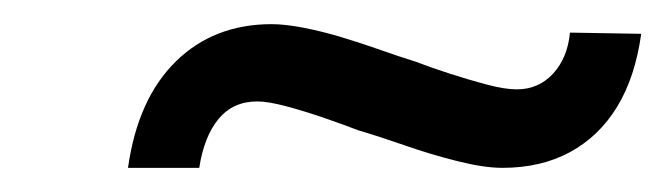

<svg xmlns="http://www.w3.org/2000/svg" viewBox="-20 -377 551 159"><path d="M396 -238Q381 -238 359 -243.5Q337 -249 315.5 -256.5Q294 -264 277 -269Q264 -274 248 -279.5Q232 -285 217 -289Q202 -293 193 -293Q173 -293 161 -278.5Q149 -264 145 -238H86Q94 -295 125.5 -326Q157 -357 205 -357Q216 -357 231.5 -354Q247 -351 263.5 -346Q280 -341 295.5 -335.5Q311 -330 324 -326Q337 -321 352.5 -316Q368 -311 383 -307Q398 -303 408 -303Q426 -303 438 -316Q450 -329 452 -350L511 -349Q506 -313 491 -288.5Q476 -264 452 -251Q428 -238 396 -238Z"/></svg>

Font: Lexend Light
Style: Italic
Weight: 300
Italic angle: -8.13011°
Designer: Bonnie Shaver-Troup, Thomas Jockin
Foundry: Lexend
Version: Version 1.007